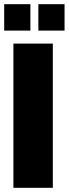

<svg xmlns="http://www.w3.org/2000/svg" viewBox="-33 -896 328 916"><path d="M112 -750H-13V-876H112ZM275 -750H150V-876H275ZM219 0H31V-688H219Z"/></svg>

Font: CostaRica
Style: Normal
Weight: 900
Version: Version 1.3